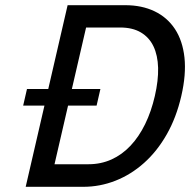

<svg xmlns="http://www.w3.org/2000/svg" viewBox="-20 -720 733 740"><path d="M79 0H301C343.7 0 385 -7.8 424.9 -23.5C464.9 -39.2 501.6 -62 535.2 -92C568.8 -122 598 -158.7 622.6 -202C647.3 -245.3 666 -294.7 678.8 -350C691.6 -405.3 695.6 -454.7 691 -498C686.3 -541.3 674.1 -578 654.4 -608C634.6 -638 608.4 -660.8 575.7 -676.5C543 -692.2 505.3 -700 462.6 -700H240.6L166 -377H84L69.3 -313H151.3ZM311.8 -614H442.8C474.8 -614 501.5 -607.7 522.9 -595C544.3 -582.3 560.5 -564.5 571.5 -541.5C582.5 -518.5 588.5 -490.8 589.4 -458.5C590.2 -426.2 586 -390 576.8 -350C567.6 -310 555.1 -273.8 539.3 -241.5C523.5 -209.2 504.7 -181.5 483.1 -158.5C461.5 -135.5 437 -117.8 409.9 -105.5C382.7 -93.2 353.1 -87 321.1 -87H190.1L242.3 -313H352.3L367 -377H257Z"/></svg>

Font: Cabin Condensed
Style: Regular
Weight: 400
Italic angle: -13°
Designer: Pablo Impallari
Foundry: Pablo Impallari. www.impallari.com Igino Marini. www.ikern.com
Version: Version 1.006